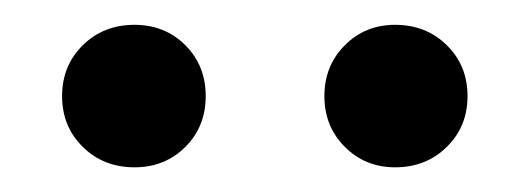

<svg xmlns="http://www.w3.org/2000/svg" viewBox="-20 -788 425 154"><path d="M87.9 -768.1Q112.3 -768.1 128.7 -751.7Q145 -735.4 145 -710.9Q145 -686.5 128.7 -670.2Q112.3 -653.8 87.9 -653.8Q63 -653.8 46.4 -670.2Q29.8 -686.5 29.8 -710.9Q29.8 -735.4 46.4 -751.7Q63 -768.1 87.9 -768.1ZM296.9 -768.1Q321.8 -768.1 338.4 -751.7Q355 -735.4 355 -710.9Q355 -686.5 338.4 -670.2Q321.8 -653.8 296.9 -653.8Q272.9 -653.8 256.6 -670.2Q240.2 -686.5 240.2 -710.9Q240.2 -735.4 256.6 -751.7Q272.9 -768.1 296.9 -768.1Z"/></svg>

Font: FiraGO
Style: Regular
Weight: 400
Designer: bBox Type
Foundry: bBox Type GmbH
Version: Version 1.001;PS 001.001;hotconv 1.0.88;makeotf.lib2.5.64775